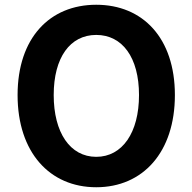

<svg xmlns="http://www.w3.org/2000/svg" viewBox="-20 -774 810 808"><path d="M385 14C581 14 716 -133 716 -374C716 -614 581 -754 385 -754C189 -754 54 -614 54 -374C54 -133 189 14 385 14ZM385 -114C275 -114 206 -216 206 -374C206 -532 275 -627 385 -627C495 -627 565 -532 565 -374C565 -216 495 -114 385 -114Z"/></svg>

Font: Noto Sans CJK SC
Style: Bold
Weight: 700
Designer: Ryoko NISHIZUKA 西塚涼子 (kana, bopomofo & ideographs); Paul D. Hunt (Latin, Greek & Cyrillic); Sandoll Communications 산돌커뮤니
Foundry: Adobe
Version: Version 2.004;hotconv 1.0.118;makeotfexe 2.5.65603